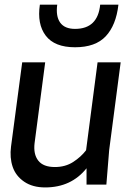

<svg xmlns="http://www.w3.org/2000/svg" viewBox="-20 -800 585 832"><path d="M305.2 -595.2Q216.3 -595.2 178.2 -645.5Q140.1 -695.8 152.8 -779.8H228Q221.2 -729.5 240.7 -702.1Q260.3 -674.8 305.2 -674.8Q403.8 -674.8 414.1 -779.8H493.2Q482.9 -690.4 438.2 -642.8Q393.6 -595.2 305.2 -595.2ZM76.2 -529.8H175.8L129.9 -180.2Q124 -131.8 145.8 -104Q167.5 -76.2 217.8 -76.2Q263.2 -76.2 297.1 -98.1Q331.1 -120.1 353 -148.9L402.8 -529.8H502.9L453.1 -149.9L440.9 0H355V-70.8Q288.6 12.2 175.8 12.2Q121.1 12.2 84.7 -12.7Q48.3 -37.6 34.9 -77.1Q21.5 -116.7 27.8 -165Z"/></svg>

Font: Cooper Hewitt
Style: Medium Italic
Weight: 708
Designer: Village Type and Design LLC
Foundry: Cooper Hewitt Smithsonian Design Museum
Version: 1.000